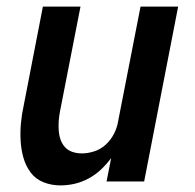

<svg xmlns="http://www.w3.org/2000/svg" viewBox="-20 -550 590 582"><path d="M163 12Q136 12 112 2.5Q88 -7 73 -27Q58 -47 51 -72Q44 -97 42.5 -123.5Q41 -150 43.5 -177Q46 -204 52 -231L110 -530H224L162 -213Q159 -198 158 -183.5Q157 -169 158 -154.5Q159 -140 163.5 -127Q168 -114 177 -104Q186 -94 199.5 -89.5Q213 -85 228 -85Q247 -85 266.5 -91.5Q286 -98 301 -112Q316 -126 325.5 -144.5Q335 -163 338 -182L406 -530H520L417 0H303L317 -71Q303 -52 286 -36Q269 -20 248.5 -9Q228 2 206.5 7Q185 12 163 12Z"/></svg>

Font: Lode Term
Style: Bold Italic
Weight: 700
Italic angle: -11°
Monospace: yes
Designer: Belleve Invis
Foundry: Belleve Invis
Version: Version 29.2.0